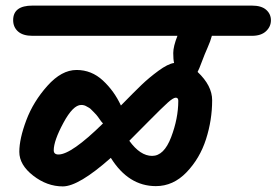

<svg xmlns="http://www.w3.org/2000/svg" viewBox="-20 -682 988 686"><path d="M96 -662H880Q914 -662 931 -647Q948 -632 948 -609.5Q948 -587 930.5 -570.5Q913 -554 880 -554H737Q732 -535 721.5 -511.5Q711 -488 701 -461Q691 -434 686 -425Q738 -376 738 -324Q738 -253 716 -184.5Q694 -116 646.5 -66.5Q599 -17 537 -17Q439 -17 376 -118Q261 -16 204.5 -16Q148 -16 98.5 -54.5Q49 -93 49 -139.5Q49 -186 74 -252.5Q99 -319 149.5 -375.5Q200 -432 253.5 -432Q307 -432 347.5 -394.5Q388 -357 412 -305Q459 -353 485.5 -378.5Q512 -404 546 -429Q580 -454 602 -457Q599 -469 599 -492.5Q599 -516 614 -554H96Q62 -554 44.5 -569.5Q27 -585 27 -610Q27 -662 96 -662ZM189 -130Q235 -130 348 -241Q342 -247 336 -256Q330 -265 324 -272Q318 -279 315 -281.5Q312 -284 307 -289.5Q302 -295 298 -297Q294 -299 289 -302Q281 -307 270 -307Q241 -307 206.5 -243Q172 -179 172 -145Q172 -130 189 -130ZM442 -179Q481 -125 523.5 -125Q566 -125 591.5 -192Q617 -259 617 -322Q617 -333 608 -333Q599 -333 579 -315Q559 -297 511.5 -249Q464 -201 442 -179Z"/></svg>

Font: Kalam
Style: Bold
Weight: 700
Version: Version 2.001;PS 1.0;hotconv 1.0.79;makeotf.lib2.5.61930; tt